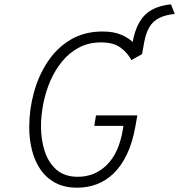

<svg xmlns="http://www.w3.org/2000/svg" viewBox="-20 -858 830 890"><path d="M585 -607 594 -658.5Q604 -716 625.5 -753.8Q647 -791.5 683 -812Q719 -832.5 772.5 -838L790 -793.5Q746.5 -789 717.8 -774.5Q689 -760 672.2 -731.8Q655.5 -703.5 647.5 -657.5L638.5 -607ZM338 12Q278 12 235.8 -11Q193.5 -34 167 -73.2Q140.5 -112.5 128 -162.8Q115.5 -213 115.5 -267.5Q115.5 -350 137 -428.8Q158.5 -507.5 201 -571.8Q243.5 -636 307.2 -674Q371 -712 455.5 -712Q508.5 -712 544.2 -696Q580 -680 602.8 -655.8Q625.5 -631.5 638.5 -607L589 -579.5Q572 -612.5 539 -637Q506 -661.5 448.5 -661.5Q391.5 -661.5 346.5 -637.8Q301.5 -614 268.2 -573.5Q235 -533 213.2 -482.8Q191.5 -432.5 180.8 -378Q170 -323.5 170 -272.5Q170 -210.5 187.2 -157.2Q204.5 -104 242 -71.2Q279.5 -38.5 340.5 -38.5Q419.5 -38.5 475.2 -93.5Q531 -148.5 549 -255L552 -274.5H417L425 -323H616.5L608 -274Q594.5 -198 568.8 -143.8Q543 -89.5 507.5 -55Q472 -20.5 429 -4.2Q386 12 338 12Z"/></svg>

Font: Overpass ExtraLight
Style: Italic
Weight: 250
Italic angle: -10°
Designer: Delve Withrington, Dave Bailey, Thomas Jockin
Foundry: Delve Fonts LLC
Version: Version 4.000